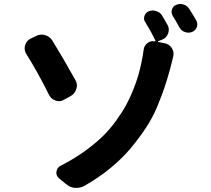

<svg xmlns="http://www.w3.org/2000/svg" viewBox="-20 -874 1040 947"><path d="M351.6 -479.5Q359.4 -465.8 359.4 -452.1Q359.4 -444.3 356.4 -435.5Q349.6 -412.1 329.1 -400.4L296.9 -382.8Q284.2 -375 271.5 -375Q262.7 -375 254.9 -377.9Q232.4 -384.8 221.7 -406.2Q166 -518.6 109.4 -608.4Q101.6 -621.1 101.6 -635.7Q101.6 -642.6 103.5 -649.4Q109.4 -671.9 128.9 -682.6L155.3 -695.3Q169.9 -703.1 184.6 -703.1Q193.4 -703.1 201.2 -701.2Q225.6 -694.3 238.3 -673.8Q289.1 -591.8 351.6 -479.5ZM805.7 -752Q812.5 -740.2 812.5 -727.5Q812.5 -718.8 809.6 -710Q801.8 -687.5 780.3 -678.7L760.7 -670.9Q758.8 -669.9 759.3 -668.5Q759.8 -667 760.7 -667L793.9 -660.2Q816.4 -655.3 828.1 -635.7Q835.9 -623 835.9 -608.4Q835.9 -601.6 834 -593.8Q827.1 -565.4 821.3 -543Q807.6 -491.2 793 -447.3Q778.3 -403.3 755.4 -348.1Q732.4 -293 700.2 -244.1Q668 -195.3 626 -144.5Q584 -93.8 525.9 -45.9Q467.8 2 397.5 42Q378.9 52.7 358.4 52.7Q353.5 52.7 348.6 52.7Q323.2 49.8 303.7 32.2L270.5 4.9Q257.8 -6.8 257.8 -22.5Q257.8 -25.4 258.8 -28.3Q261.7 -47.9 279.3 -56.6Q340.8 -87.9 393.1 -125Q445.3 -162.1 482.9 -198.2Q520.5 -234.4 551.3 -276.9Q582 -319.3 601.6 -355Q621.1 -390.6 637.2 -431.2Q653.3 -471.7 661.6 -500.5Q669.9 -529.3 676.8 -561.5Q684.6 -596.7 688.5 -628.9Q691.4 -649.4 707 -661.1Q719.7 -670.9 733.4 -670.9Q738.3 -670.9 742.2 -669.9Q744.1 -669.9 745.6 -671.9Q747.1 -673.8 746.1 -674.8Q724.6 -719.7 697.3 -763.7Q690.4 -773.4 690.4 -783.2Q690.4 -789.1 692.4 -794.9Q697.3 -811.5 713.9 -818.4Q723.6 -822.3 734.4 -822.3Q742.2 -822.3 750 -819.3Q769.5 -813.5 779.3 -797.9Q793 -775.4 805.7 -752ZM832 -795.9Q826.2 -805.7 826.2 -815.4Q826.2 -821.3 828.1 -827.1Q833 -843.8 848.6 -849.6Q858.4 -854.5 869.1 -854.5Q877 -854.5 885.7 -851.6Q904.3 -845.7 914.1 -829.1Q930.7 -803.7 947.3 -774.4Q953.1 -764.6 953.1 -754.9Q953.1 -748 951.2 -741.2Q945.3 -724.6 928.7 -716.8Q918.9 -712.9 909.2 -712.9Q901.4 -712.9 892.6 -715.8Q875 -721.7 865.2 -738.3Q846.7 -772.5 832 -795.9Z"/></svg>

Font: Gen Jyuu Gothic Monospace Bold
Style: Bold
Weight: 700
Designer: [Source Han Sans]
Ryoko NISHIZUKA  (kana & ideographs); Paul D. Hunt (Latin, Greek & Cyrillic); Wenlong ZHANG  (bopomofo
Version: Version 1.002.20150607